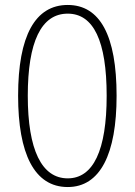

<svg xmlns="http://www.w3.org/2000/svg" viewBox="-20 -744 543 774"><path d="M253 10C384 10 450 -123 450 -358C450 -601 383 -724 253 -724C122 -724 53 -600 53 -358C53 -125 118 10 253 10ZM253 -25C148 -25 92 -140 92 -358C92 -575 146 -689 253 -689C357 -689 410 -579 410 -358C410 -138 356 -25 253 -25Z"/></svg>

Font: Noto Sans ExtraCondensed ExtraLight
Style: Regular
Weight: 200
Width: 2
Designer: Monotype Design Team
Foundry: Monotype Imaging Inc.
Version: Version 2.013